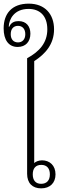

<svg xmlns="http://www.w3.org/2000/svg" viewBox="-27 -1031 360 1055"><path d="M199 4C248 4 278 -26 278 -73C278 -122 246 -150 204 -150C184 -150 168 -142 161 -135V-695C221 -734 270 -787 270 -870C270 -952 221 -1011 131 -1011C38 -1011 -7 -956 -7 -875C-7 -812 20 -773 70 -773C114 -773 140 -802 140 -846C140 -886 118 -915 75 -915C57 -915 34 -910 24 -884L21 -885C23 -925 50 -982 130 -982C191 -982 233 -945 233 -870C233 -796 190 -748 122 -711V-76C122 -25 151 4 199 4ZM72 -798C47 -798 32 -815 32 -843C32 -872 47 -889 72 -889C96 -889 112 -872 112 -843C112 -815 96 -798 72 -798ZM199 -21C169 -21 153 -40 153 -73C153 -106 169 -125 200 -125C230 -125 247 -106 247 -73C247 -40 230 -21 199 -21Z"/></svg>

Font: Noto Serif Thai SemiCondensed ExtraLight
Style: Regular
Weight: 200
Width: 4
Designer: Monotype Design Team
Foundry: Monotype Imaging Inc.
Version: Version 2.002